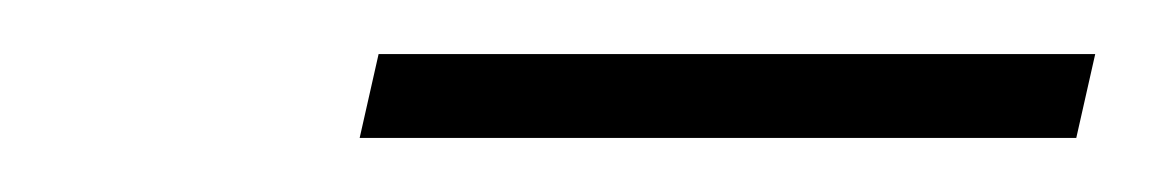

<svg xmlns="http://www.w3.org/2000/svg" viewBox="-20 -576 425 71"><path d="M113 -525 120 -556H385L378 -525Z"/></svg>

Font: Ysabeau Infant ExtraLight
Style: Italic
Weight: 250
Italic angle: -12°
Designer: Christian Thalmann (Catharsis Fonts)
Version: Version 2.001;gftools[0.9.30]; featfreeze: ss01,ss02,lnum